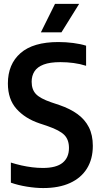

<svg xmlns="http://www.w3.org/2000/svg" viewBox="-20 -968 523 998"><path d="M204.5 9.5Q165.5 9.5 120.2 2.2Q75 -5 36.5 -18.5V-123Q63.5 -114.5 91.2 -108.2Q119 -102 147.2 -98.5Q175.5 -95 203 -95Q272.5 -95 305.5 -122Q338.5 -149 338.5 -199Q338.5 -241.5 314.8 -266Q291 -290.5 229 -312L184.5 -327Q110.5 -352 65.8 -402Q21 -452 21 -534Q21 -634.5 86.8 -692Q152.5 -749.5 283.5 -749.5Q322.5 -749.5 360.8 -744.5Q399 -739.5 427.5 -730.5V-626Q396.5 -636 362.5 -640.5Q328.5 -645 294 -645Q239.5 -645 206.8 -632.5Q174 -620 159.2 -597Q144.5 -574 144.5 -543Q144.5 -503 166.5 -479.5Q188.5 -456 245.5 -436.5L290 -421.5Q344 -403 382.5 -375.2Q421 -347.5 441.8 -306.8Q462.5 -266 462.5 -210Q462.5 -141.5 432 -92.2Q401.5 -43 344 -16.8Q286.5 9.5 204.5 9.5ZM192.5 -800 266 -948H391.5L299.5 -800Z"/></svg>

Font: Encode Sans SC Condensed SemiBold
Style: Regular
Weight: 600
Width: 3
Designer: Multiple Designers
Foundry: Impallari Type
Version: Version 3.002